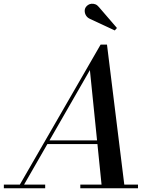

<svg xmlns="http://www.w3.org/2000/svg" viewBox="-66 -1002 824 1022"><path d="M28.5 0 469.5 -764.5H503.5L598 0H476.5L412.5 -629L51 0ZM-45.5 0V-19.5H174.5V0ZM361.5 0V-19.5H668.5V0ZM182 -235V-254.5H514V-235ZM545 -840 413 -901.5Q400.5 -907 393.2 -917.5Q386 -928 385 -940.8Q384 -953.5 390.5 -963.5Q395 -970.5 403 -975.8Q411 -981 421 -982Q431 -983 441.2 -979.2Q451.5 -975.5 460 -965L556.5 -853Z"/></svg>

Font: Bodoni Moda 11pt Medium
Style: Italic
Weight: 500
Italic angle: -13°
Designer: Owen Earl
Foundry: indestructible type
Version: Version 2.004